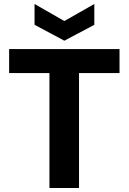

<svg xmlns="http://www.w3.org/2000/svg" viewBox="-20 -947 648 967"><path d="M229 0V-579H26V-700H582V-579H378V0ZM304 -742 154 -822V-927L304 -841L455 -927V-822Z"/></svg>

Font: DM Sans 17pt Black
Style: Regular
Weight: 900
Version: Version 4.004;gftools[0.9.30]